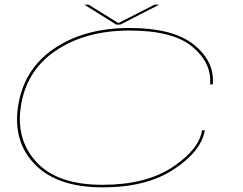

<svg xmlns="http://www.w3.org/2000/svg" viewBox="-20 -802 1048 827"><path d="M423 5Q228.5 5 132.5 -91.8Q36.5 -188.5 57 -338Q79.5 -501.5 211.2 -591.5Q343 -681.5 537.5 -681.5Q726 -681.5 815.5 -609.2Q905 -537 896.5 -438.5H885Q892.5 -530.5 808.8 -600.5Q725 -670.5 538 -670.5Q347.5 -670.5 219 -583Q90.5 -495.5 69 -338Q49.5 -196 139.8 -101Q230 -6 421 -6Q608 -6 722.8 -82Q837.5 -158 850.5 -241H862Q848 -152 730 -73.5Q612 5 423 5ZM481 -696 343 -782H361.5L490 -702.5L645.5 -782H666L498 -696Z"/></svg>

Font: Anybody UltraExpanded Thin
Style: Italic
Weight: 100
Width: 9
Italic angle: -10°
Designer: Tyler Finck
Foundry: Etcetera Type Company
Version: Version 1.010; ttfautohint (v1.8.3) -l 8 -r 50 -G 200 -x 14 